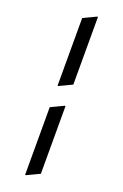

<svg xmlns="http://www.w3.org/2000/svg" viewBox="-182 -906 689 1076"><g transform="rotate(20 162.5 -368.0)"><path d="M122.1 117.2V-286.6L198.2 -322.8H203.1V81.1L127 117.2ZM198.2 -854.5H203.1V-450.7L127 -414.6H122.1V-818.4Z"/></g></svg>

Font: Nova Flat
Style: Book
Weight: 400
Version: Version 2.000